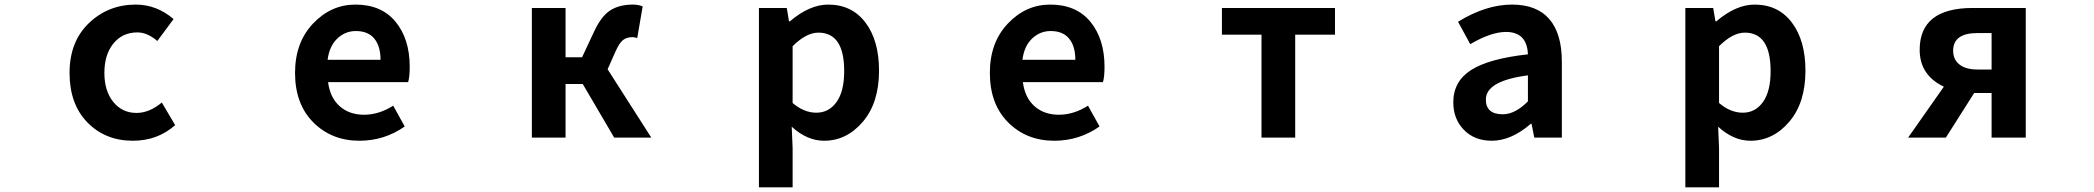

<svg xmlns="http://www.w3.org/2000/svg" viewBox="-20 -594 9040 829"><path d="M553.7 13.7Q434.6 13.7 357.4 -65.4Q280.3 -144.5 280.3 -279.3Q280.3 -414.1 363.8 -494.1Q447.3 -574.2 566.4 -574.2Q656.2 -574.2 729.5 -511.7L659.2 -417Q616.2 -454.1 573.2 -454.1Q508.8 -454.1 469.7 -406.2Q430.7 -358.4 430.7 -279.3Q430.7 -201.2 469.2 -153.8Q507.8 -106.4 569.3 -106.4Q625 -106.4 678.7 -151.4L736.3 -53.7Q660.2 13.7 553.7 13.7Z M1532.2 13.7Q1412.1 13.7 1333 -65.4Q1253.9 -144.5 1253.9 -279.3Q1253.9 -410.2 1331.5 -492.2Q1409.2 -574.2 1514.6 -574.2Q1627 -574.2 1688 -500Q1749 -425.8 1749 -305.7Q1749 -261.7 1742.2 -239.3H1396.5Q1405.3 -171.9 1446.8 -135.3Q1488.3 -98.6 1551.8 -98.6Q1616.2 -98.6 1677.7 -137.7L1727.5 -47.9Q1639.6 13.7 1532.2 13.7ZM1394.5 -335.9H1623Q1623 -394.5 1596.2 -427.2Q1569.3 -460 1516.6 -460Q1470.7 -460 1436.5 -427.7Q1402.3 -395.5 1394.5 -335.9Z M2603.5 -294.9 2792 0H2631.8L2496.1 -231.4H2421.9V0H2276.4V-559.6H2421.9V-346.7H2493.2L2543.9 -455.1Q2575.2 -523.4 2614.3 -548.8Q2653.3 -574.2 2712.9 -574.2Q2736.3 -574.2 2754.9 -566.4L2731.4 -429.7Q2719.7 -433.6 2710.9 -433.6Q2686.5 -433.6 2670.4 -421.4Q2654.3 -409.2 2637.7 -372.1Z M3256.8 214.8V-559.6H3377L3386.7 -502H3390.6Q3475.6 -574.2 3555.7 -574.2Q3658.2 -574.2 3716.8 -496.6Q3775.4 -418.9 3775.4 -289.1Q3775.4 -150.4 3705.6 -68.4Q3635.7 13.7 3538.1 13.7Q3464.8 13.7 3398.4 -46.9L3402.3 44.9V214.8ZM3625 -287.1Q3625 -453.1 3513.7 -453.1Q3460.9 -453.1 3402.3 -394.5V-149.4Q3451.2 -107.4 3504.9 -107.4Q3558.6 -107.4 3591.8 -153.3Q3625 -199.2 3625 -287.1Z M4532.2 13.7Q4412.1 13.7 4333 -65.4Q4253.9 -144.5 4253.9 -279.3Q4253.9 -410.2 4331.5 -492.2Q4409.2 -574.2 4514.6 -574.2Q4627 -574.2 4688 -500Q4749 -425.8 4749 -305.7Q4749 -261.7 4742.2 -239.3H4396.5Q4405.3 -171.9 4446.8 -135.3Q4488.3 -98.6 4551.8 -98.6Q4616.2 -98.6 4677.7 -137.7L4727.5 -47.9Q4639.6 13.7 4532.2 13.7ZM4394.5 -335.9H4623Q4623 -394.5 4596.2 -427.2Q4569.3 -460 4516.6 -460Q4470.7 -460 4436.5 -427.7Q4402.3 -395.5 4394.5 -335.9Z M5426.8 0V-444.3H5255.9V-559.6H5744.1V-444.3H5572.3V0Z M6420.9 13.7Q6346.7 13.7 6300.8 -33.2Q6254.9 -80.1 6254.9 -152.3Q6254.9 -242.2 6331.5 -291.5Q6408.2 -340.8 6577.1 -359.4Q6573.2 -456.1 6482.4 -456.1Q6418 -456.1 6328.1 -403.3L6275.4 -500Q6395.5 -574.2 6508.8 -574.2Q6615.2 -574.2 6669.4 -511.7Q6723.6 -449.2 6723.6 -327.1V0H6604.5L6592.8 -59.6H6589.8Q6504.9 13.7 6420.9 13.7ZM6468.8 -100.6Q6521.5 -100.6 6577.1 -156.2V-268.6Q6395.5 -245.1 6395.5 -164.1Q6395.5 -100.6 6468.8 -100.6Z M7256.8 214.8V-559.6H7377L7386.7 -502H7390.6Q7475.6 -574.2 7555.7 -574.2Q7658.2 -574.2 7716.8 -496.6Q7775.4 -418.9 7775.4 -289.1Q7775.4 -150.4 7705.6 -68.4Q7635.7 13.7 7538.1 13.7Q7464.8 13.7 7398.4 -46.9L7402.3 44.9V214.8ZM7625 -287.1Q7625 -453.1 7513.7 -453.1Q7460.9 -453.1 7402.3 -394.5V-149.4Q7451.2 -107.4 7504.9 -107.4Q7558.6 -107.4 7591.8 -153.3Q7625 -199.2 7625 -287.1Z M8579.1 -293.9V-451.2H8517.6Q8413.1 -451.2 8413.1 -375Q8413.1 -336.9 8440.4 -315.4Q8467.8 -293.9 8517.6 -293.9ZM8498 -559.6H8726.6V0H8579.1V-192.4H8505.9H8503.9L8381.8 0H8218.8L8373 -219.7Q8268.6 -269.5 8268.6 -378.9Q8268.6 -559.6 8498 -559.6Z"/></svg>

Font: GenEi Gothic M Regular
Style: Bold
Weight: 700
Designer: o_tamon (Modified); [Source Han Sans]
Ryoko NISHIZUKA  (kana & ideographs); Paul D. Hunt (Latin, Greek & Cyrillic); Wenl
Version: Version 1.1a;Original Version 1.004